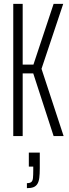

<svg xmlns="http://www.w3.org/2000/svg" viewBox="-20 -708 357 999"><path d="M49 0V-688H98V-372H154L259 -688H309L196 -350L311 0H259L153 -326H98V0ZM120 271V245Q136 245 143 239Q150 233 151.5 218.5Q153 204 153 179V159H130V86H187V167Q187 197 184.5 217Q182 237 174.5 249Q167 261 154 266Q141 271 120 271Z"/></svg>

Font: Saira UltraCondensed Light
Style: Regular
Weight: 300
Width: 1
Designer: Hector Gatti with collaboration of the Omnibus-Type team
Foundry: Omnibus-Type
Version: Version 1.101